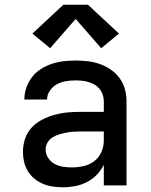

<svg xmlns="http://www.w3.org/2000/svg" viewBox="-20 -784 640 812"><path d="M247 8Q226 8 204.5 5Q183 2 163 -6Q143 -14 126 -28Q109 -42 98 -60Q87 -78 82 -99Q77 -120 77 -142Q77 -170 86 -197Q95 -224 114 -244.5Q133 -265 158.5 -278Q184 -291 211 -298.5Q238 -306 265.5 -308.5Q293 -311 321 -311H419V-356Q419 -370 414.5 -383.5Q410 -397 401 -408Q392 -419 380 -426Q368 -433 354.5 -437Q341 -441 327 -442.5Q313 -444 299 -444Q278 -444 258 -440.5Q238 -437 220.5 -427.5Q203 -418 191 -400.5Q179 -383 179 -363Q179 -363 179 -363Q179 -363 179 -363H83Q83 -363 83 -363Q83 -363 83 -364Q83 -389 91.5 -413.5Q100 -438 115.5 -458Q131 -478 153 -492Q175 -506 199 -514Q223 -522 248 -525Q273 -528 299 -528Q325 -528 351 -525Q377 -522 401.5 -513.5Q426 -505 448 -490Q470 -475 485.5 -454Q501 -433 508 -407.5Q515 -382 515 -356V0H419V-87Q407 -63 389 -44.5Q371 -26 347.5 -14Q324 -2 298.5 3Q273 8 247 8ZM284 -76Q309 -76 333.5 -81.5Q358 -87 378 -102Q398 -117 408.5 -140.5Q419 -164 419 -189V-228H321Q306 -228 290.5 -227Q275 -226 260 -223Q245 -220 230 -215.5Q215 -211 202 -203Q189 -195 181 -181Q173 -167 173 -152Q173 -133 183.5 -116.5Q194 -100 210.5 -91Q227 -82 246 -79Q265 -76 284 -76ZM192 -580 117 -642 248 -764H352L483 -642L408 -580L300 -704Z"/></svg>

Font: Iosevka Custom Medium Extended
Style: Regular
Weight: 500
Width: 7
Monospace: yes
Designer: Belleve Invis
Foundry: Belleve Invis
Version: Version 11.2.4; ttfautohint (v1.8.4)